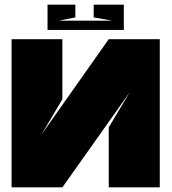

<svg xmlns="http://www.w3.org/2000/svg" viewBox="-20 -808 740 828"><path d="M249 -380V-639H30V0H249L540 -411L449 -259V0H669V-639H449L159 -228ZM305 -733V-788H185V-679H514V-788H384V-733L463 -719H235Z"/></svg>

Font: Banana Brick
Style: Regular
Weight: 400
Designer: artmaker
Foundry: artmaker
Version: Version 4.000 2011 initial release